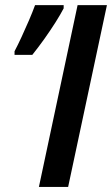

<svg xmlns="http://www.w3.org/2000/svg" viewBox="-20 -734 440 754"><path d="M132.8 0 284.7 -713.9H399.9L247.6 0ZM37.1 -518.6V-532.7Q49.8 -556.6 64.7 -588.9Q79.6 -621.1 93.8 -654.1Q107.9 -687 117.7 -713.9H230V-701.2Q217.8 -677.7 197.8 -646Q177.7 -614.3 154.1 -581.1Q130.4 -547.9 106.9 -518.6Z"/></svg>

Font: Open Sans SemiBold
Style: Italic
Weight: 600
Italic angle: -12°
Designer: Monotype Design Team
Foundry: Monotype Imaging Inc.
Version: Version 3.003; ttfautohint (v1.8.4)